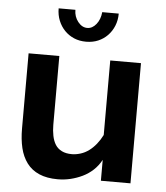

<svg xmlns="http://www.w3.org/2000/svg" viewBox="-53 -777 722 834"><g transform="rotate(5 308.5 -360.0)"><path d="M417 0V-91Q403 -65 382.5 -46Q362 -27 337 -15Q312 -3 285 3.5Q258 10 229 10Q182 10 148.5 -4.5Q115 -19 94.5 -46.5Q74 -74 65 -111.5Q56 -149 56 -196V-524H190V-224Q190 -199 194.5 -176.5Q199 -154 209 -138Q219 -122 237 -113Q255 -104 281 -104Q299 -104 318.5 -110Q338 -116 355 -128.5Q372 -141 386.5 -159Q401 -177 412 -199V-524H546V0ZM300 -656Q322 -656 339 -677Q356 -698 359 -730H431Q431 -701 421 -676.5Q411 -652 393.5 -634Q376 -616 352.5 -606Q329 -596 300 -596Q271 -596 247.5 -606Q224 -616 206.5 -634Q189 -652 179 -676.5Q169 -701 169 -730H242Q242 -700 259.5 -678Q277 -656 300 -656Z"/></g></svg>

Font: Rising Sun
Style: Bold
Weight: 700
Designer: Matt McInerney, Pablo Impallari, Rodrigo Fuenzalida (Raleway font), Stephen Hutchings (Greek), Cristiano Sobral (main ch
Foundry: The Rising Sun Project Authors
Version: Version 4.327; ttfautohint (v1.8.4.7-5d5b-dirty)